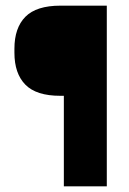

<svg xmlns="http://www.w3.org/2000/svg" viewBox="-20 -659 455 679"><path d="M242.3 -320.2H193.2Q108.3 -320.2 69.7 -359.6Q31 -399 31 -472.5V-486.8Q31 -560.4 69.8 -599.7Q108.7 -639 193.6 -639H242.2ZM357.7 -639V0H205.8V-639Z"/></svg>

Font: Anek Kannada Medium
Style: Regular
Weight: 500
Designer: Vaishnavi Murthy, Maithili Shingre (Kannada) & Yesha Goshar (Latin)
Foundry: Ek Type
Version: Version 1.003